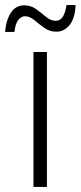

<svg xmlns="http://www.w3.org/2000/svg" viewBox="-64 -737 318 757"><path d="M121 0H68V-532H121ZM-44 -611Q-40 -658 -21 -687Q-2 -716 32 -716Q58 -716 78.5 -701Q99 -686 117.5 -670.5Q136 -655 156 -655Q174 -655 184 -671.5Q194 -688 198 -717H234Q232 -665 210.5 -638.5Q189 -612 158 -612Q132 -612 111 -627Q90 -642 71.5 -657.5Q53 -673 35 -673Q19 -673 7.5 -657.5Q-4 -642 -7 -611Z"/></svg>

Font: Noto Sans ExtraCondensed Light
Style: Regular
Weight: 300
Width: 2
Designer: Monotype Design Team
Foundry: Monotype Imaging Inc.
Version: Version 2.013; ttfautohint (v1.8.4.7-5d5b)